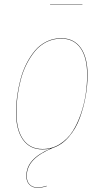

<svg xmlns="http://www.w3.org/2000/svg" viewBox="-20 -711 499 925"><path d="M377 -690.9V-689H221.2V-690.9ZM234.9 1.5Q171.9 27.3 140.4 60.3Q108.9 93.3 108.9 137.2Q108.9 164.1 123.3 178Q137.7 191.9 161.1 191.9Q181.2 191.9 205.1 184.1V186Q181.2 193.8 161.1 193.8Q137.2 193.8 122.1 179.2Q106.9 164.6 106.9 137.2Q106.9 94.2 136 62Q165 29.8 224.1 4.4Q206.1 8.8 185.1 8.8Q123.5 8.8 90.3 -38.3Q57.1 -85.4 57.1 -169.9Q57.1 -207.5 62.5 -247.1Q67.9 -286.6 78.4 -327.1Q88.9 -367.7 106.9 -403.3Q125 -439 148.2 -466.8Q171.4 -494.6 204.1 -510.7Q236.8 -526.9 274.9 -526.9Q335.9 -526.9 368.9 -480.7Q401.9 -434.6 401.9 -350.1Q401.9 -299.8 392.6 -247.1Q383.3 -194.3 364.5 -142.8Q345.7 -91.3 312 -52Q278.3 -12.7 234.9 1.5ZM59.1 -169.9Q59.1 -85.9 91.6 -39.6Q124 6.8 185.1 6.8Q231 6.8 268.3 -16.8Q305.7 -40.5 329.6 -77.9Q353.5 -115.2 369.9 -163.6Q386.2 -211.9 393.1 -258.5Q399.9 -305.2 399.9 -350.1Q399.9 -433.6 367.7 -479.2Q335.4 -524.9 274.9 -524.9Q236.8 -524.9 204.3 -508.8Q171.9 -492.7 148.9 -464.8Q126 -437 108.2 -401.9Q90.3 -366.7 79.8 -326.2Q69.3 -285.6 64.2 -246.6Q59.1 -207.5 59.1 -169.9Z"/></svg>

Font: Fira Sans Compressed Two
Style: Italic
Weight: 100
Width: 3
Italic angle: -8°
Designer: Carrois Corporate & Edenspiekermann AG
Foundry: Carrois Corporate GbR & Edenspiekermann AG
Version: Version 4.203;PS 004.203;hotconv 1.0.88;makeotf.lib2.5.64775